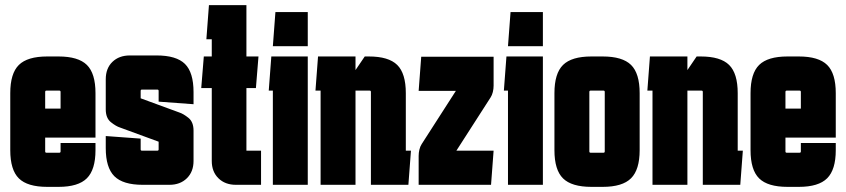

<svg xmlns="http://www.w3.org/2000/svg" viewBox="-20 -720 3296 748"><path d="M20 -135V-357Q20 -434 53.5 -467Q87 -500 164 -500H208Q285 -500 318.5 -467Q352 -434 352 -357V-184H156V-130Q156 -125 161 -125H211Q216 -125 216 -130V-163H352V-135Q352 -59 318.5 -25.5Q285 8 208 8H164Q87 8 53.5 -25Q20 -58 20 -135ZM216 -362Q216 -367 211 -367H161Q156 -367 156 -362V-297H216Z M392 -190 528 -180V-138Q528 -133 533 -133H593Q598 -133 598 -138V-168L448 -223Q432 -228 412 -244Q392 -260 392 -294V-411Q392 -454 418 -479Q444 -504 486 -504H590Q667 -504 700.5 -471Q734 -438 734 -361V-314L598 -324V-366Q598 -371 593 -371H533Q528 -371 528 -366V-337L678 -282Q694 -277 714 -261Q734 -245 734 -211V-93Q734 -51 708 -25.5Q682 0 640 0H536Q459 0 425.5 -33.5Q392 -67 392 -143Z M997 -133V0H899Q857 0 831 -25.5Q805 -51 805 -93V-377H764L774 -500H805V-567H784L794 -700H940V-500H987L977 -377H940V-133Z M1043 -540 1053 -673H1179V-540ZM1043 0V-367H1027L1037 -500H1179V0Z M1229 0V-367H1209L1219 -500H1365V-447L1401 -500H1417Q1494 -500 1527.5 -467Q1561 -434 1561 -357V-133H1581L1571 0H1425V-362Q1425 -367 1420 -367H1365V0Z M1611 0V-113Q1611 -125 1614 -137.5Q1617 -150 1623 -159L1756 -366H1611L1621 -499H1903V-386Q1903 -374 1900 -361.5Q1897 -349 1891 -340L1758 -133H1903L1893 0Z M1959 -540 1969 -673H2095V-540ZM1959 0V-367H1943L1953 -500H2095V0Z M2336 -362Q2336 -367 2331 -367H2281Q2276 -367 2276 -362V-130Q2276 -125 2281 -125H2331Q2336 -125 2336 -130ZM2140 -135V-357Q2140 -434 2173.5 -467Q2207 -500 2284 -500H2328Q2405 -500 2438.5 -467Q2472 -434 2472 -357V-135Q2472 -59 2438.5 -25.5Q2405 8 2328 8H2284Q2207 8 2173.5 -25Q2140 -58 2140 -135Z M2522 0V-367H2502L2512 -500H2658V-447L2694 -500H2710Q2787 -500 2820.5 -467Q2854 -434 2854 -357V-133H2874L2864 0H2718V-362Q2718 -367 2713 -367H2658V0Z M2904 -135V-357Q2904 -434 2937.5 -467Q2971 -500 3048 -500H3092Q3169 -500 3202.5 -467Q3236 -434 3236 -357V-184H3040V-130Q3040 -125 3045 -125H3095Q3100 -125 3100 -130V-163H3236V-135Q3236 -59 3202.5 -25.5Q3169 8 3092 8H3048Q2971 8 2937.5 -25Q2904 -58 2904 -135ZM3100 -362Q3100 -367 3095 -367H3045Q3040 -367 3040 -362V-297H3100Z"/></svg>

Font: Karantina
Style: Bold
Weight: 700
Designer: Rony Koch
Foundry: Rony Koch
Version: Version 1.000; ttfautohint (v1.8.3)